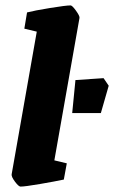

<svg xmlns="http://www.w3.org/2000/svg" viewBox="-20 -681 422 710"><path d="M23 -36 116 -564 70 -575 80 -635Q107 -642 165.5 -651.5Q224 -661 241 -661Q247 -661 261 -641.5Q275 -622 274 -615L181 -88L227 -77L216 -17Q183 -10 127.5 -0.5Q72 9 56 9Q49 9 35.5 -9Q22 -27 23 -36ZM259 -385 363 -392 382 -364 353 -263H247Z"/></svg>

Font: Grenze ExtraBold
Style: Italic
Weight: 800
Italic angle: -10°
Designer: Renata Polastri
Foundry: Omnibus-Type
Version: Version 1.002; ttfautohint (v1.8)